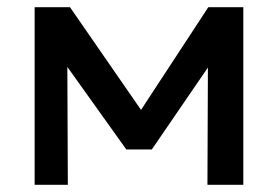

<svg xmlns="http://www.w3.org/2000/svg" viewBox="-20 -515 774 535"><path d="M76.5 0V-495H172H175L397 -174L349.5 -173L560.5 -495H658V0H558L559.5 -366L580 -357L403 -98.5H332L147 -357.5L167.5 -366.5L169 0Z"/></svg>

Font: Geologica Cursive
Style: Regular
Weight: 400
Designer: Sindre Bremnes, Frode Helland
Foundry: Monokrom Skriftforlag AS
Version: Version 1.010;gftools[0.9.28]